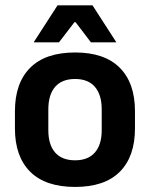

<svg xmlns="http://www.w3.org/2000/svg" viewBox="-20 -706 577 739"><path d="M269 13.5Q155 13.5 96.2 -45Q37.5 -103.5 37.5 -211.5V-278Q37.5 -386.5 96.2 -445.2Q155 -504 269 -504Q382.5 -504 441 -445.2Q499.5 -386.5 499.5 -278V-211.5Q499.5 -103.5 441.2 -45Q383 13.5 269 13.5ZM269 -89Q319 -89 345.2 -119Q371.5 -149 371.5 -205V-284.5Q371.5 -341.5 345.2 -371.8Q319 -402 269 -402Q218.5 -402 192.2 -371.8Q166 -341.5 166 -284.5V-205Q166 -149 192.2 -119Q218.5 -89 269 -89ZM201.5 -685.5H336L427 -544.5V-543H330L271 -620.5H266.5L207 -543H110.5V-544.5Z"/></svg>

Font: Anek Odia SemiBold
Style: Regular
Weight: 600
Version: Version 1.003